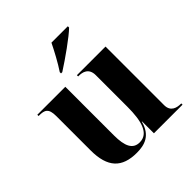

<svg xmlns="http://www.w3.org/2000/svg" viewBox="-205 -916 1077 1077"><g transform="rotate(-45 333.5 -378.0)"><path d="M284 -616V-606H294C357 -646 463 -721 498 -756V-766H368C346 -721 313 -659 284 -616ZM270 10C329 10 390 -5 413 -94H415V0H642V-10H638C610 -10 567 -18 567 -71V-536H340V-526H344C373 -526 415 -518 415 -461V-210C415 -98 394 -20 323 -20C269 -20 248 -64 248 -150V-536H26V-526H29C74 -526 96 -517 96 -455V-183C96 -48 153 10 270 10Z"/></g></svg>

Font: Noto Serif Display
Style: Bold
Weight: 700
Designer: Monotype Design Team
Foundry: Monotype Imaging Inc.
Version: Version 2.009